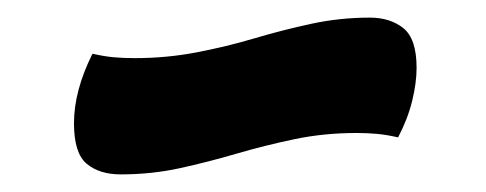

<svg xmlns="http://www.w3.org/2000/svg" viewBox="-20 -414 552 218"><path d="M117 -216Q93 -216 78.5 -228Q64 -240 64 -274Q64 -311 85 -353Q98 -350 109 -349Q120 -348 133 -348Q169 -348 203 -354.5Q237 -361 269 -370.5Q301 -380 333.5 -387Q366 -394 400 -394Q423 -394 438 -382Q453 -370 453 -337Q453 -320 448 -299.5Q443 -279 432 -258Q419 -261 408 -262Q397 -263 385 -263Q348 -263 314.5 -256Q281 -249 248.5 -239.5Q216 -230 184 -223Q152 -216 117 -216Z"/></svg>

Font: Lemonada Medium
Style: Regular
Weight: 500
Designer: Mohamed Gaber (Arabic), Eduardo Tunni (Latin)
Foundry: Kief Type Foundry
Version: Version 4.004; ttfautohint (v1.8.2)